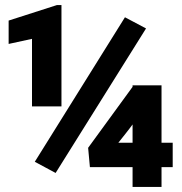

<svg xmlns="http://www.w3.org/2000/svg" viewBox="-20 -728 715 756"><path d="M14 -555 106 -575V-309H222V-708H204L14 -647ZM117 -91 199 -47 555 -616 472 -660ZM327 -146 334 -70H502V8H616V-70H660V-166H616V-392H502V-386ZM446 -166C464 -189 484 -213 502 -238V-166Z"/></svg>

Font: Asimov Pro
Style: Blk
Weight: 900
Designer: Google
Version: Version 2.000980; 2014